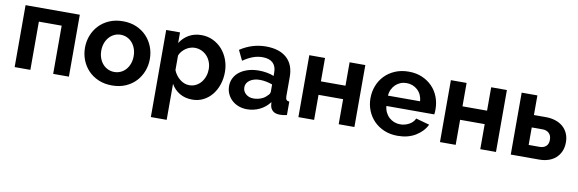

<svg xmlns="http://www.w3.org/2000/svg" viewBox="-52 -960 4820 1600"><g transform="rotate(10 2358.0 -160.0)"><path d="M522 0H389V-408H196V0H63V-524H522Z M887 10Q823 10 772 -12Q721 -34 685.5 -71.5Q650 -109 631 -158Q612 -207 612 -261Q612 -316 631 -365Q650 -414 685.5 -451.5Q721 -489 772 -511Q823 -533 887 -533Q951 -533 1001.5 -511Q1052 -489 1087.5 -451.5Q1123 -414 1142 -365Q1161 -316 1161 -261Q1161 -207 1142 -158Q1123 -109 1088 -71.5Q1053 -34 1002 -12Q951 10 887 10ZM750 -261Q750 -226 760.5 -197.5Q771 -169 789.5 -148Q808 -127 833 -115.5Q858 -104 887 -104Q916 -104 941 -115.5Q966 -127 984.5 -148Q1003 -169 1013.5 -198Q1024 -227 1024 -262Q1024 -296 1013.5 -325Q1003 -354 984.5 -375Q966 -396 941 -407.5Q916 -419 887 -419Q858 -419 833 -407Q808 -395 789.5 -374Q771 -353 760.5 -324Q750 -295 750 -261Z M1567 10Q1505 10 1459 -17.5Q1413 -45 1387 -92V213H1253V-524H1370V-434Q1399 -480 1445 -506.5Q1491 -533 1551 -533Q1604 -533 1649 -511.5Q1694 -490 1726.5 -453.5Q1759 -417 1777.5 -367.5Q1796 -318 1796 -263Q1796 -206 1779 -156Q1762 -106 1731.5 -69Q1701 -32 1659 -11Q1617 10 1567 10ZM1522 -104Q1552 -104 1577.5 -117Q1603 -130 1621 -152Q1639 -174 1649 -203Q1659 -232 1659 -263Q1659 -296 1648 -324.5Q1637 -353 1617.5 -374Q1598 -395 1571.5 -407Q1545 -419 1514 -419Q1495 -419 1475 -412.5Q1455 -406 1438 -394Q1421 -382 1407.5 -366Q1394 -350 1387 -331V-208Q1405 -163 1442 -133.5Q1479 -104 1522 -104Z M2029 10Q1991 10 1958 -2.5Q1925 -15 1901 -37.5Q1877 -60 1863.5 -90Q1850 -120 1850 -156Q1850 -193 1866.5 -224.5Q1883 -256 1912.5 -278Q1942 -300 1983 -312.5Q2024 -325 2073 -325Q2108 -325 2141.5 -319Q2175 -313 2201 -302V-332Q2201 -384 2171.5 -412Q2142 -440 2084 -440Q2042 -440 2002 -425Q1962 -410 1920 -381L1879 -466Q1980 -533 2097 -533Q2210 -533 2272.5 -477.5Q2335 -422 2335 -317V-154Q2335 -133 2342.5 -124Q2350 -115 2367 -114V0Q2333 7 2308 7Q2270 7 2249.5 -10Q2229 -27 2224 -55L2221 -84Q2186 -38 2136 -14Q2086 10 2029 10ZM2067 -88Q2101 -88 2131.5 -100Q2162 -112 2179 -132Q2201 -149 2201 -170V-230Q2177 -239 2149 -244.5Q2121 -250 2095 -250Q2043 -250 2010 -226.5Q1977 -203 1977 -167Q1977 -133 2003 -110.5Q2029 -88 2067 -88Z M2597 -326H2805V-524H2938V0H2805V-212H2597V0H2464V-524H2597Z M3304 10Q3241 10 3190 -11.5Q3139 -33 3103 -70Q3067 -107 3047.5 -156Q3028 -205 3028 -259Q3028 -315 3047 -364.5Q3066 -414 3102 -451.5Q3138 -489 3189.5 -511Q3241 -533 3305 -533Q3369 -533 3419.5 -511Q3470 -489 3505.5 -452Q3541 -415 3559.5 -366Q3578 -317 3578 -264Q3578 -251 3577.5 -239Q3577 -227 3575 -219H3170Q3173 -188 3185 -164Q3197 -140 3216 -123Q3235 -106 3259 -97Q3283 -88 3309 -88Q3349 -88 3384.5 -107.5Q3420 -127 3433 -159L3548 -127Q3519 -67 3455.5 -28.5Q3392 10 3304 10ZM3440 -306Q3435 -365 3396.5 -400.5Q3358 -436 3303 -436Q3276 -436 3252.5 -426.5Q3229 -417 3211 -400Q3193 -383 3181.5 -359Q3170 -335 3168 -306Z M3795 -326H4003V-524H4136V0H4003V-212H3795V0H3662V-524H3795Z M4261 -524H4394V-358H4496Q4538 -358 4574.5 -346.5Q4611 -335 4638 -312.5Q4665 -290 4680.5 -256.5Q4696 -223 4696 -180Q4696 -136 4681 -102.5Q4666 -69 4640 -46Q4614 -23 4578.5 -11.5Q4543 0 4501 0H4261ZM4486 -105Q4521 -105 4541 -123.5Q4561 -142 4561 -178Q4561 -214 4540 -233.5Q4519 -253 4487 -253H4394V-105Z"/></g></svg>

Font: Oxford Sans
Style: Bold
Weight: 700
Designer: Matt McInerney, Pablo Impallari, Rodrigo Fuenzalida
Foundry: Matt McInerney, Pablo Impallari, Rodrigo Fuenzalida
Version: Version 3.000g; ttfautohint (v1.5) -l 8 -r 28 -G 28 -x 14 -D